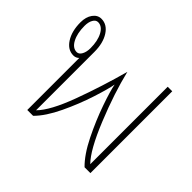

<svg xmlns="http://www.w3.org/2000/svg" viewBox="-131 -748 929 929"><g transform="rotate(45 334.0 -283.0)"><path d="M578 -560V0H538Q494 -43 455.5 -121Q417 -199 390.5 -275Q364 -351 358 -386Q352 -351 327.5 -275Q303 -199 266 -121Q229 -43 186 0H146V-356Q134 -344 117 -344Q78 -344 53 -383Q28 -422 28 -482Q28 -519 45 -542.5Q62 -566 88 -566Q127 -566 152 -527.5Q177 -489 177 -428V-29Q225 -77 273 -207Q321 -337 358 -473Q386 -356 442.5 -217Q499 -78 547 -30V-560ZM151 -428Q151 -478 133.5 -510.5Q116 -543 88 -543Q73 -543 63.5 -526.5Q54 -510 54 -484Q54 -433 71.5 -400Q89 -367 117 -367Q132 -367 141.5 -384.5Q151 -402 151 -428Z"/></g></svg>

Font: KoHo ExtraLight
Style: Regular
Weight: 275
Version: Version 1.000; ttfautohint (v1.6)